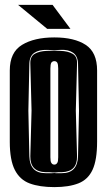

<svg xmlns="http://www.w3.org/2000/svg" viewBox="-20 -753 437 785"><path d="M202 12Q142 12 101.5 -3Q61 -18 40.5 -58.5Q20 -99 20 -173V-465Q20 -539 70 -569.5Q120 -600 202 -600Q284 -600 330.5 -569.5Q377 -539 377 -465V-174Q377 -99 358.5 -59Q340 -19 301 -3.5Q262 12 202 12ZM166 -45H193Q199 -45 202 -46Q204 -45 209 -45H233Q297 -45 299 -114L303 -300L299 -493Q298 -524 278.5 -537.5Q259 -551 227 -549L202 -548L172 -549Q140 -550 120.5 -537Q101 -524 100 -493L96 -300L100 -114Q102 -45 166 -45ZM193 -48 181 -49H166Q103 -51 104 -114L109 -301L104 -493Q103 -522 122 -533Q141 -544 172 -545L202 -546L227 -545Q258 -544 277 -533Q296 -522 295 -493L290 -301L295 -114Q296 -51 233 -49H219L209 -48ZM202 -80Q210 -80 214 -87Q218 -92 218 -110V-473Q218 -490 214 -497Q210 -503 202 -503Q195 -503 190 -497Q186 -490 186 -473V-110Q186 -92 190 -87Q194 -80 202 -80ZM173 -635 54 -733H195L268 -635Z"/></svg>

Font: Alumni Sans Inline One
Style: Regular
Weight: 400
Designer: Robert E. Leuschke
Foundry: Robert E. Leuschke
Version: Version 1.100; ttfautohint (v1.8.3)